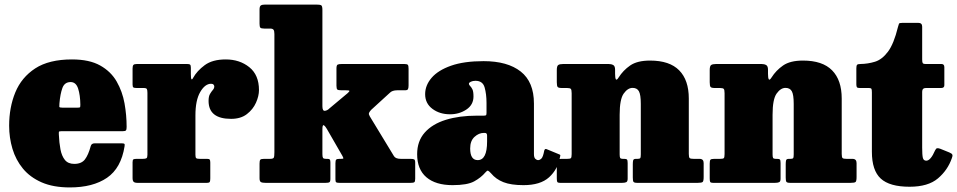

<svg xmlns="http://www.w3.org/2000/svg" viewBox="-20 -800 4187 840"><path d="M20 -250Q20 -330 47 -395.8Q74 -461.5 134.2 -500.8Q194.5 -540 295 -540Q371 -540 418.2 -513.5Q465.5 -487 490.5 -443.2Q515.5 -399.5 524.8 -347.8Q534 -296 534 -245Q534 -233.5 531.2 -229.8Q528.5 -226 517 -226H249Q238.5 -226 237.8 -223.2Q237 -220.5 237.5 -211Q239 -175.5 244.5 -146.5Q250 -117.5 264 -100.2Q278 -83 305 -83Q336.5 -83 351.5 -102.5Q366.5 -122 377 -161Q380 -173 395 -173H511Q521.5 -173 524 -170.8Q526.5 -168.5 525 -160Q510 -64.5 448.2 -22.2Q386.5 20 285.5 20Q213 20 162.2 -2.2Q111.5 -24.5 80.2 -62.5Q49 -100.5 34.5 -149Q20 -197.5 20 -250ZM253 -329H318.5Q329 -329 330.2 -330.8Q331.5 -332.5 331.5 -342.5Q331 -384 321.8 -412.5Q312.5 -441 289 -441Q262.5 -441 253 -415Q243.5 -389 240 -347.5Q239 -336.5 239.5 -332.8Q240 -329 253 -329Z M625 -393.5Q625 -406 622.5 -410.5Q620 -415 608 -415H578Q567 -415 563.5 -417.5Q560 -420 560 -430.5V-500Q560 -512 563.8 -516Q567.5 -520 579 -520H799Q808.5 -520 811.8 -517Q815 -514 815 -503.5V-475.5Q815 -440 825 -459.5Q841.5 -489.5 875.5 -514.8Q909.5 -540 967.5 -540Q1028.5 -540 1070.8 -506Q1113 -472 1113 -406Q1113 -380 1100 -350.8Q1087 -321.5 1060.2 -300.8Q1033.5 -280 991 -280Q892.5 -280 892.5 -358.5Q892.5 -378.5 898.8 -389Q905 -399.5 911.2 -406.5Q917.5 -413.5 917.5 -422Q917.5 -426 914.2 -429.8Q911 -433.5 903.5 -433.5Q877 -433.5 856 -397.5Q835 -361.5 835 -295.5V-122.5Q835 -110.5 838.8 -107.8Q842.5 -105 855 -105H886Q895 -105 897.5 -101.8Q900 -98.5 900 -88.5V-20Q900 -8.5 897.8 -4.2Q895.5 0 884 0H582Q569.5 0 564.8 -4.5Q560 -9 560 -21.5V-90Q560 -101 564 -103Q568 -105 579 -105H604Q616.5 -105 620.8 -107.8Q625 -110.5 625 -123Z M1162 -675H1136Q1122 -675 1118.8 -679.2Q1115.5 -683.5 1115.5 -696V-758Q1115.5 -772 1121 -776Q1126.5 -780 1140 -780H1363Q1379.5 -780 1385 -777Q1390.5 -774 1390.5 -757V-335.5Q1390.5 -313.5 1401.8 -315.2Q1413 -317 1421 -325.5L1501 -392.5Q1510 -400.5 1508.5 -402.8Q1507 -405 1492 -405H1475Q1460.5 -405 1456.2 -408Q1452 -411 1452 -425V-500Q1452 -514.5 1457 -517.2Q1462 -520 1475.5 -520H1749Q1761.5 -520 1764.5 -516Q1767.5 -512 1767.5 -499V-426.5Q1767.5 -415.5 1765 -410.2Q1762.5 -405 1752 -405H1718Q1695.5 -405 1685 -393.5L1604 -319.5Q1592 -306.5 1594 -299.8Q1596 -293 1604.5 -280L1703.5 -117Q1710.5 -105 1734 -105H1776Q1788 -105 1792.2 -102.5Q1796.5 -100 1796.5 -88V-18Q1796.5 -5.5 1792.5 -2.8Q1788.5 0 1776 0H1466Q1455 0 1451.2 -2.2Q1447.5 -4.5 1447.5 -15V-86Q1447.5 -98.5 1451 -101.8Q1454.5 -105 1465.5 -105H1471.5Q1482 -105 1482.2 -107.2Q1482.5 -109.5 1478 -118L1410 -236Q1403.5 -247.5 1397 -251.8Q1390.5 -256 1390.5 -234V-126Q1390.5 -113.5 1393.2 -109.2Q1396 -105 1406 -105H1413Q1420.5 -105 1423 -102Q1425.5 -99 1425.5 -89V-18Q1425.5 -5.5 1421.2 -2.8Q1417 0 1404 0H1142Q1128 0 1121.8 -3.2Q1115.5 -6.5 1115.5 -20V-84Q1115.5 -96.5 1118.5 -100.8Q1121.5 -105 1135 -105H1161Q1175 -105 1177.8 -110.2Q1180.5 -115.5 1180.5 -134V-651Q1180.5 -665 1176.5 -670Q1172.5 -675 1162 -675Z M1805 -125.5Q1805 -182.5 1838.2 -220Q1871.5 -257.5 1930.5 -275.8Q1989.5 -294 2066.5 -294H2095.5Q2104.5 -294 2106.5 -296Q2108.5 -298 2108.5 -307V-349.5Q2108.5 -388.5 2100.2 -417.5Q2092 -446.5 2060 -446.5Q2048.5 -446.5 2040 -442.5Q2031.5 -438.5 2031.5 -434Q2031.5 -428.5 2036.5 -424Q2041.5 -419.5 2046.5 -409.8Q2051.5 -400 2051.5 -378Q2051.5 -341.5 2020.5 -320.8Q1989.5 -300 1949 -300Q1903.5 -300 1871.8 -323.8Q1840 -347.5 1840 -388Q1840 -426.5 1868.2 -459.5Q1896.5 -492.5 1953.2 -512.5Q2010 -532.5 2095.5 -532.5Q2200.5 -532.5 2258.2 -487Q2316 -441.5 2316 -347V-126Q2316 -111 2322 -105.2Q2328 -99.5 2334.5 -99.5Q2341.5 -99.5 2348.8 -106.5Q2356 -113.5 2361 -141Q2364 -151.5 2372.5 -147L2427 -124.5Q2431.5 -123 2431.5 -120.2Q2431.5 -117.5 2430 -112.5Q2420 -58.5 2382 -24.2Q2344 10 2270.5 10H2270Q2215.5 10 2182.5 -3Q2149.5 -16 2128.5 -41.5Q2119 -52 2115 -53.2Q2111 -54.5 2103.5 -45.5Q2084.5 -23 2054.5 -6.5Q2024.5 10 1960 10Q1886 10 1845.5 -24.5Q1805 -59 1805 -125.5ZM2037 -150.5Q2037 -99.5 2070 -99.5Q2111 -99.5 2111 -181V-207Q2111 -218.5 2101.5 -218.5H2096.5Q2075 -218.5 2056 -201.2Q2037 -184 2037 -150.5Z M2460.5 -415H2438.5Q2423.5 -415 2419.8 -419.5Q2416 -424 2416 -440.5V-493.5Q2416 -511 2422.2 -515.5Q2428.5 -520 2444 -520H2643Q2654.5 -520 2662.8 -515.5Q2671 -511 2671 -495V-477Q2671 -458.5 2674.5 -453Q2678 -447.5 2686.5 -461Q2706 -492 2737 -513.5Q2768 -535 2824 -535Q2909.5 -535 2951.5 -492.2Q2993.5 -449.5 2993.5 -369V-126.5Q2993.5 -111.5 2997.5 -108.2Q3001.5 -105 3015 -105H3040.5Q3058.5 -105 3058.5 -86.5V-26Q3058.5 -7.5 3054 -3.8Q3049.5 0 3032 0H2768.5Q2754.5 0 2751.5 -4.5Q2748.5 -9 2748.5 -23V-82Q2748.5 -92.5 2750.2 -98.8Q2752 -105 2762 -105H2769Q2778.5 -105 2781 -108.2Q2783.5 -111.5 2783.5 -124.5V-345.5Q2783.5 -386 2775.2 -400.8Q2767 -415.5 2747.5 -415.5Q2726.5 -415.5 2708.8 -390.8Q2691 -366 2691 -298V-124.5Q2691 -113.5 2693.2 -109.2Q2695.5 -105 2704.5 -105H2711Q2720 -105 2723 -102Q2726 -99 2726 -86.5V-18.5Q2726 -5.5 2719.5 -2.8Q2713 0 2701 0H2432Q2420 0 2418 -4.2Q2416 -8.5 2416 -20.5V-84Q2416 -97.5 2419.2 -101.2Q2422.5 -105 2436 -105H2461Q2473.5 -105 2477.2 -107.8Q2481 -110.5 2481 -126V-392Q2481 -407.5 2477.2 -411.2Q2473.5 -415 2460.5 -415Z M3129.5 -415H3107.5Q3092.5 -415 3088.8 -419.5Q3085 -424 3085 -440.5V-493.5Q3085 -511 3091.2 -515.5Q3097.5 -520 3113 -520H3312Q3323.5 -520 3331.8 -515.5Q3340 -511 3340 -495V-477Q3340 -458.5 3343.5 -453Q3347 -447.5 3355.5 -461Q3375 -492 3406 -513.5Q3437 -535 3493 -535Q3578.5 -535 3620.5 -492.2Q3662.5 -449.5 3662.5 -369V-126.5Q3662.5 -111.5 3666.5 -108.2Q3670.5 -105 3684 -105H3709.5Q3727.5 -105 3727.5 -86.5V-26Q3727.5 -7.5 3723 -3.8Q3718.5 0 3701 0H3437.5Q3423.5 0 3420.5 -4.5Q3417.5 -9 3417.5 -23V-82Q3417.5 -92.5 3419.2 -98.8Q3421 -105 3431 -105H3438Q3447.5 -105 3450 -108.2Q3452.5 -111.5 3452.5 -124.5V-345.5Q3452.5 -386 3444.2 -400.8Q3436 -415.5 3416.5 -415.5Q3395.5 -415.5 3377.8 -390.8Q3360 -366 3360 -298V-124.5Q3360 -113.5 3362.2 -109.2Q3364.5 -105 3373.5 -105H3380Q3389 -105 3392 -102Q3395 -99 3395 -86.5V-18.5Q3395 -5.5 3388.5 -2.8Q3382 0 3370 0H3101Q3089 0 3087 -4.2Q3085 -8.5 3085 -20.5V-84Q3085 -97.5 3088.2 -101.2Q3091.5 -105 3105 -105H3130Q3142.5 -105 3146.2 -107.8Q3150 -110.5 3150 -126V-392Q3150 -407.5 3146.2 -411.2Q3142.5 -415 3129.5 -415Z M4144.5 -108.5Q4126.5 -56 4083.5 -19.5Q4040.5 17 3959.5 17Q3872 17 3833.2 -18.8Q3794.5 -54.5 3794.5 -136V-395.5Q3794.5 -406.5 3792.8 -410.8Q3791 -415 3780 -415H3741Q3732 -415 3729.2 -418.2Q3726.5 -421.5 3726.5 -431V-501Q3726.5 -513 3729.8 -516.5Q3733 -520 3744.5 -520Q3777.5 -520.5 3808.2 -530Q3839 -539.5 3864.8 -573.8Q3890.5 -608 3908.5 -681.5Q3911.5 -692.5 3913 -696.2Q3914.5 -700 3928.5 -700H3997.5Q4014.5 -700 4014.5 -683.5V-540Q4014.5 -528.5 4016.8 -524.2Q4019 -520 4030.5 -520H4099Q4111.5 -520 4111.5 -506V-427Q4111.5 -415 4097.5 -415H4030.5Q4014.5 -415 4014.5 -398.5V-154Q4014.5 -122 4017.5 -109.5Q4020.5 -97 4032.5 -97Q4051.5 -97 4071 -142Q4075 -150.5 4079.8 -151.5Q4084.5 -152.5 4094 -149L4133.5 -133Q4144.5 -128.5 4146.5 -123.2Q4148.5 -118 4144.5 -108.5Z"/></svg>

Font: Besley* Narrow Fatface
Style: Regular
Weight: 900
Width: 4
Designer: Owen Earl
Foundry: indestructible type*
Version: Version 3.000; ttfautohint (v1.8.3)